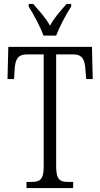

<svg xmlns="http://www.w3.org/2000/svg" viewBox="-20 -951 508 971"><path d="M200 -771H264C281 -816 315 -880 340 -918V-931H317C285 -895 256 -864 233 -821C209 -864 179 -895 148 -931H125V-918C149 -880 184 -816 200 -771ZM114 0H350V-31H326C283 -31 264 -41 264 -111V-676H349C398 -676 409 -648 412 -599L416 -551H449L445 -714H22L18 -551H51L54 -599C57 -648 68 -676 117 -676H201V-108C201 -41 181 -31 138 -31H114Z"/></svg>

Font: Noto Serif Lao ExtraCondensed Light
Style: Regular
Weight: 300
Width: 2
Designer: Monotype Design Team
Foundry: Monotype Imaging Inc.
Version: Version 2.003